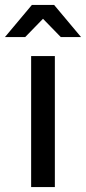

<svg xmlns="http://www.w3.org/2000/svg" viewBox="-35 -757 348 777"><path d="M91 -530H187V0H91ZM211 -607 139 -681 67 -607H-15L94 -737H184L293 -607Z"/></svg>

Font: CMG Sans Medium
Style: Regular
Weight: 500
Designer: Julieta Ulanovsky
Foundry: Julieta Ulanovsky
Version: Version 7.200